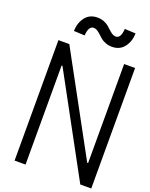

<svg xmlns="http://www.w3.org/2000/svg" viewBox="-205 -1269 1076 1373"><g transform="rotate(20 333.5 -582.0)"><path d="M291.7 -1085.9Q252 -1085.9 248 -1012.4L164.7 -1016.3Q166.7 -1078.8 199.5 -1121.4Q232.4 -1164.1 291.7 -1164.1Q317.7 -1164.1 340.2 -1155.6Q362.6 -1147.1 377.3 -1134.8Q391.9 -1122.4 404.9 -1110Q418 -1097.7 431.3 -1089.2Q444.7 -1080.7 458.3 -1080.7Q498 -1080.7 502 -1154.3L585.3 -1150.4Q584 -1089.2 550.8 -1045.9Q517.6 -1002.6 458.3 -1002.6Q432.3 -1002.6 409.8 -1011.1Q387.4 -1019.5 372.7 -1031.9Q358.1 -1044.3 345.1 -1056.6Q332 -1069 318.7 -1077.5Q305.3 -1085.9 291.7 -1085.9ZM166.7 0H83.3V-916.7H166L576.8 -162.8H583.3V-916.7H666.7V0H583.3L173.2 -753.9H166.7Z"/></g></svg>

Font: Monoid
Style: Regular
Weight: 400
Width: 4
Monospace: yes
Designer: Andreas Larsen (@larsenwork)
Version: Version 0.61